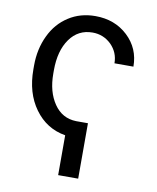

<svg xmlns="http://www.w3.org/2000/svg" viewBox="-82 -602 699 853"><g transform="rotate(10 267.5 -175.5)"><path d="M329.1 -63.5H275.9C233.4 -64.5 200.2 -83 175.8 -118.7C151.4 -154.3 139.2 -199.2 139.2 -253.9V-269C139.2 -328.1 151.9 -375 177.2 -410.6C202.6 -446.3 236.8 -463.9 279.8 -463.9C312.5 -463.9 340.8 -452.6 364.3 -429.7C387.2 -406.7 398.9 -378.9 398.9 -346.2H484.4C484.4 -400.9 464.8 -446.8 425.8 -483.4C386.7 -520 337.9 -538.1 279.8 -538.1C234.4 -538.1 194.3 -526.9 159.7 -504.4C124.5 -481.9 97.2 -450.7 78.1 -410.2C58.6 -369.6 48.8 -324.2 48.8 -274.4V-257.3C48.8 -186.5 65.9 -127.4 100.6 -79.6C135.3 -31.7 181.2 -2.9 238.8 6.8V186.5H329.1Z"/></g></svg>

Font: Roboto
Style: Regular
Weight: 400
Designer: Google
Version: Version 2.137; 2017